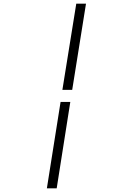

<svg xmlns="http://www.w3.org/2000/svg" viewBox="-20 -770 640 1040"><path d="M317.9 -283.2 393.1 -750H445.8L371.1 -283.2ZM233.9 250 308.1 -217.8H360.8L287.1 250Z"/></svg>

Font: Office Code Pro Light Italic
Style: Regular
Weight: 300
Italic angle: -9°
Designer: Nathan Rutzky & Paul D. Hunt
Foundry: Adobe Systems Incorporated
Version: Version 1.004;PS 001.004;hotconv 1.0.70;makeotf.lib2.5.58329